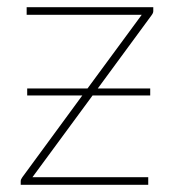

<svg xmlns="http://www.w3.org/2000/svg" viewBox="-20 -513 486 533"><path d="M55.5 -267.5H223L373.5 -472H54V-493H405.5V-482Q405.5 -477 401 -471L251.5 -267.5H397V-248H237L70 -21H391.5V0H37.5V-9.5Q37.5 -12.5 38.5 -15Q39.5 -17.5 42 -21L208.5 -248H55.5Z"/></svg>

Font: Lato Thin
Style: Regular
Weight: 200
Designer: Lukasz Dziedzic
Foundry: tyPoland Lukasz Dziedzic
Version: Version 2.007; 2014-02-27